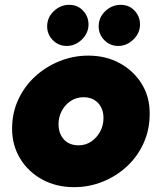

<svg xmlns="http://www.w3.org/2000/svg" viewBox="-20 -761 669 794"><path d="M286 13Q213 13 155 -18.5Q97 -50 63.5 -105Q30 -160 30 -229Q30 -294 55.5 -349Q81 -404 125 -444.5Q169 -485 226 -508Q283 -531 345 -531Q418 -531 475.5 -499.5Q533 -468 566.5 -413.5Q600 -359 599 -289Q599 -225 574 -169.5Q549 -114 505.5 -73.5Q462 -33 405.5 -10Q349 13 286 13ZM305 -160Q334 -160 357 -175.5Q380 -191 394 -216.5Q408 -242 408 -273Q408 -298 398 -317.5Q388 -337 369.5 -348Q351 -359 325 -359Q296 -359 272.5 -343.5Q249 -328 235.5 -302.5Q222 -277 222 -247Q222 -222 232 -202Q242 -182 260.5 -171Q279 -160 305 -160ZM469 -571Q435 -571 411.5 -595Q388 -619 388 -652Q388 -689 415.5 -715Q443 -741 479 -741Q514 -741 536.5 -717Q559 -693 559 -660Q559 -624 531.5 -597.5Q504 -571 469 -571ZM256 -571Q222 -571 198.5 -595Q175 -619 175 -652Q175 -689 202.5 -715Q230 -741 266 -741Q301 -741 323.5 -717Q346 -693 346 -660Q346 -624 318.5 -597.5Q291 -571 256 -571Z"/></svg>

Font: MuseoModerno Thin Black
Style: Italic
Weight: 900
Italic angle: -9°
Version: Version 1.003